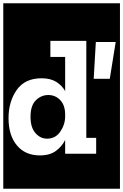

<svg xmlns="http://www.w3.org/2000/svg" viewBox="-30 -937 751 1170"><path d="M-10 213V-917H701V213ZM367 0H556V-97H496V-688H277V-590H367V-382Q348 -416 313 -438Q278 -460 223 -460Q122 -460 72 -389Q22 -318 22 -217Q22 -112 73 -51Q124 10 213 10Q274 10 311 -17.5Q348 -45 367 -84ZM639 -457 675 -681H554L541 -457ZM367 -239V-228Q367 -178 337.5 -135Q308 -92 257 -92Q216 -92 186 -126Q156 -160 156 -225Q156 -294 188.5 -326Q221 -358 264 -358Q308 -358 337.5 -326.5Q367 -295 367 -239Z"/></svg>

Font: Zilla Slab Highlight
Style: Bold
Weight: 700
Designer: Typotheque Type Foundry
Foundry: Typotheque type foundry
Version: Version 1.1; 2017; ttfautohint (v1.6)